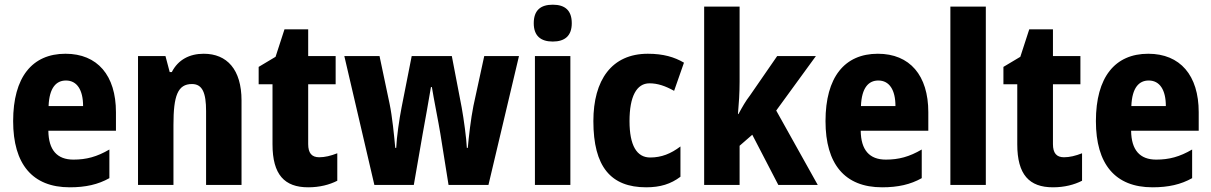

<svg xmlns="http://www.w3.org/2000/svg" viewBox="-20 -788 5160 818"><path d="M259 -559C117 -559 36 -459 36 -272C36 -89 118 10 277 10C345 10 398 -2 446 -29V-151C393 -120 348 -108 293 -108C223 -108 187 -149 186 -231H474V-310C474 -467 395 -559 259 -559ZM261 -445C308 -445 334 -405 334 -336H187C190 -415 220 -445 261 -445Z M848 -559C788 -559 739 -534 712 -481H703L685 -549H568V0H719V-256C719 -380 737 -430 798 -430C843 -430 858 -391 858 -315V0H1009V-360C1009 -492 947 -559 848 -559Z M1340 -118C1308 -118 1293 -136 1293 -174V-429H1410V-549H1293V-663H1192L1154 -546L1082 -503V-429H1141V-173C1141 -44 1192 10 1293 10C1342 10 1384 -1 1417 -18V-135C1389 -124 1364 -118 1340 -118Z M1856 -219 1891 0H2061L2191 -549H2043L1997 -337C1986 -282 1977 -204 1973 -158H1969C1967 -200 1956 -280 1947 -330L1905 -549H1734L1691 -331C1681 -280 1670 -204 1668 -158H1664C1659 -212 1651 -292 1640 -345L1597 -549H1447L1575 0H1743L1781 -219C1788 -258 1808 -367 1816 -417H1820C1827 -372 1849 -263 1856 -219Z M2335 -768C2283 -768 2254 -744 2254 -689C2254 -635 2284 -611 2335 -611C2386 -611 2416 -635 2416 -689C2416 -743 2388 -768 2335 -768ZM2410 -549H2259V0H2410Z M2733 10C2793 10 2838 -4 2879 -35V-164C2838 -133 2798 -117 2750 -117C2693 -117 2662 -168 2662 -272C2662 -377 2692 -433 2747 -433C2782 -433 2814 -422 2852 -401L2894 -521C2853 -545 2806 -559 2740 -559C2586 -559 2508 -447 2508 -272C2508 -78 2582 10 2733 10Z M3131 -440V-760H2980V0H3131V-167L3185 -214L3296 0H3464L3287 -317L3456 -549H3291L3175 -381C3157 -358 3143 -333 3126 -302H3124C3128 -348 3131 -392 3131 -440Z M3720 -559C3578 -559 3497 -459 3497 -272C3497 -89 3579 10 3738 10C3806 10 3859 -2 3907 -29V-151C3854 -120 3809 -108 3754 -108C3684 -108 3648 -149 3647 -231H3935V-310C3935 -467 3856 -559 3720 -559ZM3722 -445C3769 -445 3795 -405 3795 -336H3648C3651 -415 3681 -445 3722 -445Z M4180 0V-760H4029V0Z M4513 -118C4481 -118 4466 -136 4466 -174V-429H4583V-549H4466V-663H4365L4327 -546L4255 -503V-429H4314V-173C4314 -44 4365 10 4466 10C4515 10 4557 -1 4590 -18V-135C4562 -124 4537 -118 4513 -118Z M4872 -559C4730 -559 4649 -459 4649 -272C4649 -89 4731 10 4890 10C4958 10 5011 -2 5059 -29V-151C5006 -120 4961 -108 4906 -108C4836 -108 4800 -149 4799 -231H5087V-310C5087 -467 5008 -559 4872 -559ZM4874 -445C4921 -445 4947 -405 4947 -336H4800C4803 -415 4833 -445 4874 -445Z"/></svg>

Font: Noto Sans Gurmukhi Condensed ExtraBold
Style: Regular
Weight: 800
Width: 3
Designer: Jelle Bosma - Monotype Design Team
Foundry: Monotype Imaging Inc.
Version: Version 2.004